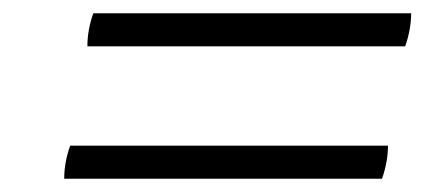

<svg xmlns="http://www.w3.org/2000/svg" viewBox="-20 -510 660 290"><path d="M592 -440H112Q112 -465 121 -490H601Q601 -466 592 -440ZM557 -240H77Q77 -265 86 -290H566Q566 -266 557 -240Z"/></svg>

Font: Poltawski Nowy SemiBold
Style: Italic
Weight: 600
Italic angle: -12°
Version: Version 1.001;gftools[0.9.25]